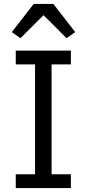

<svg xmlns="http://www.w3.org/2000/svg" viewBox="-20 -955 440 975"><path d="M60 0V-70H158V-628H60V-698H340V-628H242V-70H340V0ZM251 -935 362 -792 318 -761 201 -878 84 -761 40 -792 151 -935Z"/></svg>

Font: IBM Plex Sans Arabic
Style: Regular
Weight: 400
Designer: Mike Abbink, Paul van der Laan, Pieter van Rosmalen, Wael Morcos, Khajak Apelian
Foundry: Bold Monday
Version: Version 1.1